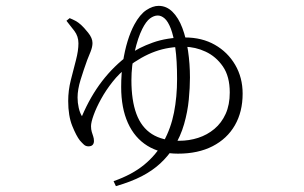

<svg xmlns="http://www.w3.org/2000/svg" viewBox="-20 -564 1040 656"><path d="M207 -493 218 -502Q228 -498 237.5 -493Q247 -488 257 -479Q266 -471 281 -452.5Q296 -434 296 -417Q296 -404 289.5 -387.5Q283 -371 278 -359Q266 -326 255.5 -292Q245 -258 245 -231Q245 -213 249 -195.5Q253 -178 260 -167Q289 -235 329 -287Q369 -339 422 -378Q453 -401 502 -418.5Q551 -436 612 -436Q670 -436 714 -411Q758 -386 783.5 -342.5Q809 -299 809 -244Q809 -182 782.5 -136Q756 -90 706.5 -64.5Q657 -39 588 -39Q527 -39 483.5 -66Q440 -93 417 -144Q394 -195 394 -267Q394 -312 400 -351.5Q406 -391 416 -423.5Q426 -456 439 -480Q458 -515 480 -529.5Q502 -544 522 -544Q549 -544 569.5 -523.5Q590 -503 603 -468.5Q616 -434 622.5 -390Q629 -346 629 -299Q629 -265 625 -223.5Q621 -182 609 -140Q597 -98 574 -61Q554 -30 527.5 -5.5Q501 19 464.5 38Q428 57 376 72L368 55Q431 33 472.5 -1Q514 -35 539 -80.5Q564 -126 574.5 -179.5Q585 -233 585 -294Q585 -358 579 -400Q573 -442 563.5 -466.5Q554 -491 542.5 -501Q531 -511 519 -511Q506 -511 492.5 -501Q479 -491 466 -465Q451 -435 440 -387Q429 -339 429 -290Q429 -221 446 -175Q463 -129 499 -106Q535 -83 592 -83Q626 -83 657 -93Q688 -103 712.5 -123.5Q737 -144 751 -175Q765 -206 765 -248Q765 -303 741.5 -337Q718 -371 682.5 -387.5Q647 -404 611 -404Q557 -405 510 -388Q463 -371 416 -335Q388 -314 365 -285Q342 -256 325.5 -226Q309 -196 300 -171Q291 -146 291 -133Q291 -122 293.5 -113.5Q296 -105 298.5 -98Q301 -91 301 -82Q301 -74 296.5 -69Q292 -64 282 -64Q273 -64 266.5 -70Q260 -76 253 -84Q241 -99 227 -133.5Q213 -168 213 -219Q213 -255 222 -290.5Q231 -326 239.5 -358.5Q248 -391 248 -416Q248 -440 234 -458.5Q220 -477 207 -493Z"/></svg>

Font: Noto Serif HK
Style: Regular
Weight: 200
Designer: Ryoko NISHIZUKA 西塚涼子 (kana & ideographs); Frank Grießhammer (Latin, Greek & Cyrillic); Wenlong ZHANG 张文龙 (bopomofo); San
Foundry: Adobe
Version: Version 2.001;hotconv 1.1.0;makeotfexe 2.6.0